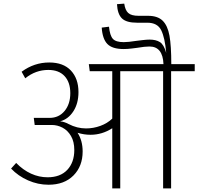

<svg xmlns="http://www.w3.org/2000/svg" viewBox="-20 -1037 1092 1057"><path d="M1052 -645H922V0H878V-645H642V0H598V-331Q542 -295 478 -295Q443 -295 407 -306Q435 -263 435 -203Q435 -122 384.5 -71Q334 -20 247 -20Q189 -20 134.5 -44Q80 -68 41 -109L69 -140Q107 -101 151 -81Q195 -61 242 -61Q312 -61 350.5 -102Q389 -143 389 -211Q389 -257 371 -288Q353 -319 324.5 -334Q296 -349 265 -349H171L166 -388H253Q304 -388 335.5 -426Q367 -464 367 -524Q367 -584 335.5 -618Q304 -652 246 -652Q176 -652 119 -606L99 -642Q168 -693 251 -693Q329 -693 370.5 -648.5Q412 -604 412 -530Q412 -468 384 -424.5Q356 -381 311 -369Q334 -367 358 -354Q404 -330 454 -330Q494 -330 532.5 -344Q571 -358 598 -384V-645H474L469 -684H880Q876 -781 803 -781Q777 -781 737 -774Q730 -773 705.5 -770Q681 -767 661 -767Q598 -767 571 -795Q544 -823 540 -885L580 -890Q585 -841 601.5 -823Q618 -805 661 -805Q686 -805 730 -812Q739 -813 763 -816Q787 -819 804 -819Q838 -819 860 -805.5Q882 -792 895 -746Q888 -829 867.5 -870.5Q847 -912 791 -912H734Q676 -912 651.5 -935.5Q627 -959 624 -1014L664 -1017Q669 -981 686 -965.5Q703 -950 743 -950H795Q848 -950 875.5 -923Q903 -896 913 -840.5Q923 -785 923 -684H1052Z"/></svg>

Font: FiraGO ExtraLight
Style: Regular
Weight: 200
Designer: bBox Type
Foundry: bBox Type GmbH
Version: Version 1.001